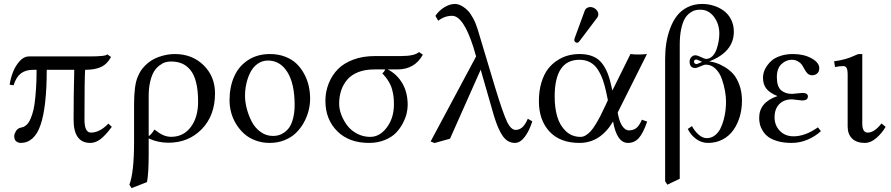

<svg xmlns="http://www.w3.org/2000/svg" viewBox="-20 -718 4550 981"><path d="M437.5 -429.7Q522.9 -429.7 527.8 -440.4L547.4 -426.8Q526.9 -389.6 495.6 -375.5Q464.4 -361.3 415 -361.3Q411.6 -319.8 411.6 -106.4Q411.6 -40.5 444.8 -40.5Q489.3 -40.5 533.7 -86.4L551.3 -69.8Q539.6 -54.2 530.3 -43.2Q521 -32.2 506.1 -17.8Q491.2 -3.4 474.6 4.4Q458 12.2 441.4 12.2Q356 12.2 356 -106.4Q356 -227.5 359.4 -361.3H218.8Q218.8 -173.3 187.5 -80.6Q156.2 12.2 85 12.2Q73.2 12.2 63 4.2Q52.7 -3.9 52.7 -22.5Q52.7 -33.2 61.3 -47.9Q69.8 -62.5 86.9 -65.9Q94.7 -67.4 100.3 -69.6Q106 -71.8 115 -79.6Q124 -87.4 130.4 -99.1Q136.7 -110.8 144.3 -133.1Q151.9 -155.3 156.2 -185.1Q160.6 -214.8 163.8 -260Q167 -305.2 167 -361.3H148.9Q110.8 -361.3 86.7 -342.8Q62.5 -324.2 49.3 -282.2L29.3 -285.2Q33.7 -316.9 46.1 -349.1Q58.6 -381.3 80.3 -405.5Q102.1 -429.7 127 -429.7Z M992.2 -198.7Q992.2 -256.3 981.9 -297.1Q971.7 -337.9 952.4 -360.8Q933.1 -383.8 908.9 -393.8Q884.8 -403.8 853 -403.8Q838.4 -403.8 824.5 -399.7Q810.5 -395.5 794.7 -383.5Q778.8 -371.6 767.1 -353Q755.4 -334.5 747.6 -302Q739.7 -269.5 739.7 -227.5V-23.4Q745.6 -24.9 754.6 -35.9Q763.7 -46.9 769 -56.2Q794.4 -36.1 814 -27.6Q833.5 -19 855 -19Q917 -19 954.6 -68.6Q992.2 -118.2 992.2 -198.7ZM731 212.4 652.3 243.2 641.1 225.6Q665 163.6 665 7.3V-184.1Q665 -233.4 669.7 -268.8Q674.3 -304.2 684.1 -326.4Q693.8 -348.6 701.4 -359.4Q709 -370.1 721.7 -383.3Q751 -413.1 792.2 -427.5Q833.5 -441.9 872.6 -441.9Q962.4 -441.9 1020.5 -384.5Q1078.6 -327.1 1078.6 -241.2Q1078.6 -127.9 1011 -58.3Q943.4 11.2 840.8 11.2Q786.6 11.2 739.7 -10.7V66.4Q739.7 169.9 731 212.4Z M1152.8 -205.1Q1152.8 -273.9 1176.5 -327.1Q1200.2 -380.4 1247.6 -411.1Q1294.9 -441.9 1359.4 -441.9Q1402.3 -441.9 1437.5 -428.2Q1472.7 -414.6 1495.8 -391.8Q1519 -369.1 1534.9 -339.1Q1550.8 -309.1 1557.6 -277.8Q1564.5 -246.6 1564.5 -214.4Q1564.5 -183.6 1556.6 -152.3Q1548.8 -121.1 1532.2 -91.3Q1515.6 -61.5 1491.9 -38.6Q1468.3 -15.6 1433.6 -1.7Q1398.9 12.2 1357.9 12.2Q1318.8 12.2 1285.2 -0.5Q1251.5 -13.2 1227.5 -34.7Q1203.6 -56.2 1186.5 -84.2Q1169.4 -112.3 1161.1 -143.1Q1152.8 -173.8 1152.8 -205.1ZM1349.1 -408.7Q1320.3 -408.7 1297.4 -392.8Q1274.4 -377 1260.5 -350.8Q1246.6 -324.7 1239.3 -293.2Q1231.9 -261.7 1231.9 -228Q1231.9 -197.8 1240.7 -163.6Q1249.5 -129.4 1265.9 -97.4Q1282.2 -65.4 1310.8 -44.4Q1339.4 -23.4 1374.5 -23.4Q1389.6 -23.4 1403.6 -27.1Q1417.5 -30.8 1432.9 -41.5Q1448.2 -52.2 1459.5 -69.1Q1470.7 -85.9 1478 -115.2Q1485.4 -144.5 1485.4 -182.1Q1485.4 -290 1448.5 -349.4Q1411.6 -408.7 1349.1 -408.7Z M1871.6 -18.6Q1920.4 -18.6 1956.5 -66.9Q1992.7 -115.2 1992.7 -184.6Q1992.7 -206.1 1991 -221.9Q1989.3 -237.8 1983.9 -259Q1978.5 -280.3 1965.8 -301.5Q1953.1 -322.8 1933.1 -343.8Q1939 -347.2 1943.1 -353.3Q1947.3 -359.4 1947.3 -363.3H1892.6Q1845.7 -363.3 1810.3 -349.4Q1774.9 -335.4 1754.2 -311Q1733.4 -286.6 1723.1 -255.6Q1712.9 -224.6 1712.9 -187.5Q1712.9 -161.1 1723.6 -132.3Q1734.4 -103.5 1753.4 -77.9Q1772.5 -52.2 1803.7 -35.4Q1835 -18.6 1871.6 -18.6ZM1707.5 -365.7Q1736.8 -395 1784.9 -413.3Q1833 -431.6 1897 -431.6H2029.3Q2098.1 -431.6 2121.1 -452.1L2140.6 -438.5Q2098.6 -363.3 2011.2 -363.3H1961.4Q2008.3 -338.9 2035.6 -292.5Q2063 -246.1 2063 -181.6Q2063 -162.1 2057.9 -139.2Q2052.7 -116.2 2038.6 -88.9Q2024.4 -61.5 2003.4 -39.6Q1982.4 -17.6 1946.3 -2.7Q1910.2 12.2 1865.2 12.2Q1763.2 12.2 1702.9 -47.9Q1642.6 -107.9 1642.6 -203.6Q1642.6 -249.5 1659.7 -292.2Q1676.8 -335 1707.5 -365.7Z M2699.7 -98.1Q2684.6 -49.3 2661.1 -18.6Q2637.7 12.2 2610.8 12.2Q2574.7 12.2 2550.3 -20.8Q2525.9 -53.7 2503.9 -126L2436 -361.8L2279.3 -9.3L2200.2 12.7L2180.2 4.9L2412.6 -429.7L2398.4 -478Q2347.2 -637.2 2290 -637.2Q2251 -637.2 2219.2 -611.8L2204.6 -637.2Q2223.6 -665 2251.2 -681.4Q2278.8 -697.8 2304.2 -697.8Q2312 -697.8 2321.5 -695.3Q2331.1 -692.9 2345 -684.3Q2358.9 -675.8 2371.3 -662.6Q2383.8 -649.4 2397.2 -625Q2410.6 -600.6 2420.4 -568.8L2510.7 -268.1Q2549.3 -141.6 2569.8 -97.9Q2590.3 -54.2 2614.7 -54.2Q2632.8 -54.2 2647.7 -66.7Q2662.6 -79.1 2676.8 -111.3Z M2996.1 -682.1Q3011.2 -682.1 3024.2 -670.7Q3037.1 -659.2 3037.1 -644Q3037.1 -635.7 3032.2 -628.9L2940.4 -507.3Q2934.6 -499.5 2929.2 -499.5Q2923.3 -499.5 2918.7 -503.7Q2914.1 -507.8 2914.1 -513.2Q2914.1 -515.6 2916 -522.5L2968.3 -665Q2971.2 -672.9 2979.2 -677.5Q2987.3 -682.1 2996.1 -682.1ZM3108.9 -255.4 3201.2 -441.9Q3219.7 -439.5 3241.7 -439.5Q3261.2 -439.5 3285.6 -441.9L3136.2 -143.6L3138.2 -131.3Q3146 -92.3 3160.9 -72Q3175.8 -51.8 3193.4 -51.8Q3214.8 -51.8 3230.2 -63Q3245.6 -74.2 3259.8 -106.4L3286.6 -96.7Q3265.6 -36.1 3243.4 -12Q3221.2 12.2 3188.5 12.2Q3131.8 12.2 3112.3 -97.2Q3047.4 12.2 2940.9 12.2Q2840.8 12.2 2787.1 -46.4Q2733.4 -105 2733.4 -200.7Q2733.4 -253.9 2746.3 -296.4Q2759.3 -338.9 2779.8 -365.5Q2800.3 -392.1 2828.1 -409.9Q2856 -427.7 2883.8 -434.8Q2911.6 -441.9 2940.4 -441.9Q3010.7 -441.9 3046.6 -405Q3082.5 -368.2 3100.1 -293ZM3085.9 -206.1 3078.6 -241.2Q3070.3 -280.8 3060.3 -309.3Q3050.3 -337.9 3034.4 -362.5Q3018.6 -387.2 2994.9 -399.9Q2971.2 -412.6 2940.4 -412.6Q2814 -412.6 2814 -224.1Q2814 -167.5 2827.1 -122.3Q2840.3 -77.1 2871.1 -47.9Q2901.9 -18.6 2946.3 -18.6Q2959.5 -18.6 2972.9 -26.6Q2986.3 -34.7 2998 -47.6Q3009.8 -60.5 3022.9 -82Q3036.1 -103.5 3047.6 -125.7Q3059.1 -147.9 3073.2 -178.7Z M3538.6 -390.6Q3540.5 -390.6 3545.2 -392.3Q3549.8 -394 3556.6 -397.5Q3563.5 -400.9 3567.4 -402.3Q3563 -403.8 3555.7 -407.2Q3548.3 -410.6 3543.7 -412.4Q3539.1 -414.1 3536.6 -414.1Q3533.2 -414.1 3529.5 -411.4Q3525.9 -408.7 3525.9 -402.8Q3525.9 -397 3530 -393.8Q3534.2 -390.6 3538.6 -390.6ZM3378.4 208V-416Q3378.4 -458 3384.3 -496.8Q3390.1 -535.6 3404.1 -573Q3418 -610.4 3439 -637.5Q3460 -664.6 3492.9 -681.2Q3525.9 -697.8 3567.4 -697.8Q3598.6 -697.8 3627.2 -688.7Q3655.8 -679.7 3678.7 -662.6Q3701.7 -645.5 3715.6 -617.9Q3729.5 -590.3 3729.5 -556.2Q3729.5 -453.1 3604 -404.3Q3621.1 -401.9 3638.7 -396.5Q3656.2 -391.1 3681.4 -376.5Q3706.5 -361.8 3725.3 -341.3Q3744.1 -320.8 3757.6 -284.7Q3771 -248.5 3771 -203.6Q3771 -160.6 3759.8 -122.3Q3748.5 -84 3727.3 -53.7Q3706.1 -23.4 3672.6 -5.6Q3639.2 12.2 3597.7 12.2Q3563.5 12.2 3536.1 -8.3Q3508.8 -28.8 3494.1 -59.1L3515.6 -73.7Q3529.3 -47.9 3549.6 -30Q3569.8 -12.2 3591.3 -12.2Q3613.8 -12.2 3631.6 -25.6Q3649.4 -39.1 3659.9 -59.3Q3670.4 -79.6 3677.5 -105.7Q3684.6 -131.8 3687 -155Q3689.5 -178.2 3689.5 -199.7Q3689.5 -224.1 3684.3 -253.4Q3679.2 -282.7 3668.2 -314.5Q3657.2 -346.2 3635.7 -366.9Q3614.3 -387.7 3585.9 -387.7Q3577.6 -387.7 3559.1 -379.2Q3540.5 -370.6 3532.2 -370.6Q3503.4 -370.6 3503.4 -403.8Q3503.4 -416.5 3512.2 -426Q3521 -435.5 3532.2 -435.5Q3543.5 -435.5 3561.8 -426.3Q3580.1 -417 3587.9 -417Q3606 -417 3619.9 -430.9Q3633.8 -444.8 3641.1 -466.1Q3648.4 -487.3 3651.9 -507.8Q3655.3 -528.3 3655.3 -546.4Q3655.3 -595.7 3627.9 -632.1Q3600.6 -668.5 3557.6 -668.5Q3543 -668.5 3530.3 -665Q3517.6 -661.6 3502.9 -650.4Q3488.3 -639.2 3477.8 -620.6Q3467.3 -602.1 3460.2 -568.4Q3453.1 -534.7 3453.1 -490.2V195.3L3389.6 225.6Z M3937.5 -118.7Q3937.5 -77.6 3964.4 -49.6Q3991.2 -21.5 4034.7 -21.5Q4093.8 -21.5 4159.2 -67.4L4174.3 -47.9Q4146.5 -22 4107.4 -4.9Q4068.4 12.2 4024.4 12.2Q3984.9 12.2 3954.6 3.7Q3924.3 -4.9 3906.5 -17.8Q3888.7 -30.8 3877.7 -48.6Q3866.7 -66.4 3862.8 -82.5Q3858.9 -98.6 3858.9 -115.7Q3858.9 -195.8 3952.6 -227.1Q3914.6 -242.2 3896.5 -263.9Q3878.4 -285.6 3878.4 -321.8Q3878.4 -335 3882.8 -349.9Q3887.2 -364.7 3898.4 -381.3Q3909.7 -397.9 3926 -411.1Q3942.4 -424.3 3970 -433.1Q3997.6 -441.9 4031.2 -441.9Q4087.4 -441.9 4126.7 -419.9Q4166 -397.9 4166 -370.1Q4166 -351.1 4154.8 -342.3Q4143.6 -333.5 4130.9 -333.5Q4115.7 -333.5 4106.7 -341.8Q4097.7 -350.1 4089.4 -366.2Q4081.5 -380.9 4075.9 -388.7Q4070.3 -396.5 4056.9 -404.5Q4043.5 -412.6 4025.4 -412.6Q3996.6 -412.6 3972.9 -390.6Q3949.2 -368.7 3949.2 -324.2Q3949.2 -276.4 3970.5 -257.3Q3991.7 -238.3 4027.8 -238.3Q4028.3 -238.3 4040 -239.5Q4051.8 -240.7 4064.2 -241.9Q4076.7 -243.2 4079.1 -243.2Q4107.9 -243.2 4107.9 -225.1Q4107.9 -204.6 4078.1 -204.6Q4074.2 -204.6 4052.7 -207.5Q4031.2 -210.4 4026.9 -210.4Q3985.4 -210.4 3961.4 -185.8Q3937.5 -161.1 3937.5 -118.7Z M4385.7 -441.9V-86.4Q4385.7 -40.5 4413.6 -40.5Q4447.8 -40.5 4483.9 -87.4L4504.9 -69.8Q4486.3 -37.6 4457.5 -12.7Q4428.7 12.2 4398.9 12.2Q4356.9 12.2 4334 -10Q4311 -32.2 4311 -71.3V-335.4Q4311 -361.8 4305.4 -371.1Q4299.8 -380.4 4288.6 -380.4Q4271 -380.4 4246.6 -375.5L4241.7 -404.8Q4303.7 -413.1 4346.7 -434.1Q4362.3 -441.9 4370.6 -441.9Z"/></svg>

Font: Libertinage
Style: f
Weight: 400
Designer: OSP
Foundry: OSP
Version: Version 1.0; 2008; OFL relea